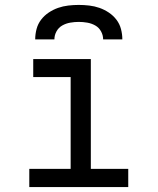

<svg xmlns="http://www.w3.org/2000/svg" viewBox="-20 -760 640 780"><path d="M99 0V-74H267V-447H115V-520H349V-74H501V0ZM123 -600Q123 -621 128.5 -642Q134 -663 147 -680Q160 -697 178 -709Q196 -721 216 -728Q236 -735 257.5 -737.5Q279 -740 300 -740Q321 -740 342.5 -737.5Q364 -735 384 -728Q404 -721 422 -709Q440 -697 453 -680Q466 -663 471.5 -642Q477 -621 477 -600H399Q399 -617 390.5 -632.5Q382 -648 367 -656.5Q352 -665 334.5 -668Q317 -671 300 -671Q283 -671 265.5 -668Q248 -665 233 -656.5Q218 -648 209.5 -632.5Q201 -617 201 -600Z"/></svg>

Font: Nova
Style: Regular
Weight: 400
Monospace: yes
Designer: Belleve Invis
Foundry: Belleve Invis
Version: Version 24.1.4; ttfautohint (v1.8.4)